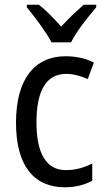

<svg xmlns="http://www.w3.org/2000/svg" viewBox="-20 -786 445 816"><path d="M199 -606H282C304 -652 355 -715 389 -755V-766H336C302 -736 275 -711 240 -673C209 -708 175 -743 145 -766H94V-755C129 -712 176 -650 199 -606ZM256 10C299 10 340 0 372 -18V-91C338 -74 302 -63 260 -63C177 -63 135 -133 135 -266C135 -402 177 -472 262 -472C291 -472 325 -463 353 -450L379 -520C349 -536 307 -547 259 -547C128 -547 48 -451 48 -265C48 -79 126 10 256 10Z"/></svg>

Font: Noto Sans Oriya Cond
Style: Regular
Weight: 400
Width: 3
Designer: Amélie Bonet and Sol Matas
Foundry: Google LLC
Version: Version 2.006